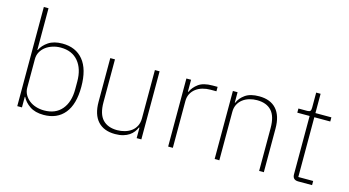

<svg xmlns="http://www.w3.org/2000/svg" viewBox="-82 -1056 2515 1384"><g transform="rotate(15 1176.0 -364.0)"><path d="M100 -740H135V-429H138Q155 -466 195 -493Q235 -520 299 -520Q399 -520 454.5 -452.5Q510 -385 510 -254Q510 -123 454.5 -55.5Q399 12 299 12Q235 12 195 -15.5Q155 -43 138 -79H135V0H100ZM294 -20Q379 -20 425.5 -75Q472 -130 472 -225V-283Q472 -378 425.5 -433.5Q379 -489 294 -489Q262 -489 233 -479.5Q204 -470 182.5 -453.5Q161 -437 148 -413.5Q135 -390 135 -362V-148Q135 -119 148 -95.5Q161 -72 182.5 -55Q204 -38 233 -29Q262 -20 294 -20Z M991 -78H987Q980 -61 967.5 -44.5Q955 -28 936.5 -15.5Q918 -3 892 4.5Q866 12 832 12Q748 12 703 -37.5Q658 -87 658 -182V-508H693V-188Q693 -100 731 -59.5Q769 -19 840 -19Q869 -19 896.5 -27Q924 -35 945 -50.5Q966 -66 978.5 -90.5Q991 -115 991 -148V-508H1026V0H991Z M1226 0V-508H1261V-419H1265Q1281 -455 1317 -481.5Q1353 -508 1421 -508H1459V-475H1415Q1384 -475 1356 -467Q1328 -459 1307 -443Q1286 -427 1273.5 -403.5Q1261 -380 1261 -349V0Z M1573 0V-508H1608V-430H1611Q1626 -467 1663.5 -493.5Q1701 -520 1767 -520Q1851 -520 1895.5 -470.5Q1940 -421 1940 -326V0H1905V-320Q1905 -408 1867.5 -448.5Q1830 -489 1759 -489Q1730 -489 1702.5 -481Q1675 -473 1654 -457Q1633 -441 1620.5 -417Q1608 -393 1608 -361V0Z M2197 0Q2154 0 2154 -42V-477H2062V-508H2128Q2145 -508 2150.5 -515Q2156 -522 2156 -539V-652H2189V-508H2308V-477H2189V-31H2300V0Z"/></g></svg>

Font: IBM Plex Sans KR ExtraLight
Style: Regular
Weight: 200
Designer: Mike Abbink; Paul van der Laan; Pieter van Rosmalen; Wujin Sim; Chorong Kim; Dohee Lee;
Foundry: Sandoll Inc.
Version: Version 1.001